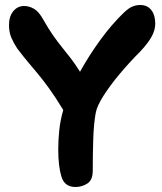

<svg xmlns="http://www.w3.org/2000/svg" viewBox="-20 -733 646 768"><path d="M282 15Q238 15 225.5 -27Q213 -69 213 -135Q213 -172 217 -211.5Q221 -251 233 -293Q200 -347 176 -380Q152 -413 132.5 -436.5Q113 -460 93.5 -483Q74 -506 49 -539Q35 -560 25.5 -582Q16 -604 16 -633Q16 -667 33 -688Q50 -709 76 -709Q97 -709 116.5 -697.5Q136 -686 154 -653Q175 -616 193 -590.5Q211 -565 228 -544Q245 -523 262.5 -500.5Q280 -478 300 -446Q336 -511 381.5 -573.5Q427 -636 476 -683Q495 -701 510 -707Q525 -713 541 -713Q569 -713 585 -693Q601 -673 601 -638Q601 -613 586.5 -586.5Q572 -560 541 -527Q498 -484 459 -437.5Q420 -391 394 -350Q368 -309 363 -282Q355 -239 353 -177Q351 -115 351 -50Q351 -13 329.5 1Q308 15 282 15Z"/></svg>

Font: Shantell Sans Normal
Style: Bold
Weight: 700
Designer: Stephen Nixon, Anya Danilova, Shantell Martin
Foundry: Arrow Type
Version: Version 1.009;[a7da0bfa3]